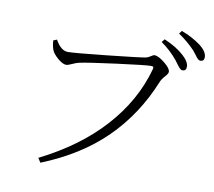

<svg xmlns="http://www.w3.org/2000/svg" viewBox="-89 -910 1179 1056"><g transform="rotate(10 500.0 -381.5)"><path d="M882.8 -592.8Q877 -592.8 870.6 -598.1Q864.3 -603.5 853 -618.7Q841.8 -633.8 835.9 -641.6Q796.9 -689.5 744.1 -726.6L757.8 -744.1Q828.1 -713.9 868.2 -676.8Q904.3 -644.5 904.3 -616.2Q904.3 -592.8 882.8 -592.8ZM970.7 -662.1Q963.9 -662.1 957.5 -668Q951.2 -673.8 940.9 -688Q930.7 -702.1 922.9 -710.9Q880.9 -754.9 830.1 -789.1L842.8 -805.7Q902.3 -784.2 954.1 -746.1Q992.2 -714.8 992.2 -684.6Q992.2 -662.1 970.7 -662.1ZM174.8 -639.6Q206.1 -583 245.1 -583Q281.2 -583 460 -602.1Q638.7 -621.1 674.8 -627.9Q686.5 -630.9 699.2 -639.6Q711.9 -648.4 718.8 -648.4Q739.3 -648.4 775.4 -619.6Q811.5 -590.8 811.5 -571.3Q811.5 -561.5 794.9 -543.5Q778.3 -525.4 771.5 -508.8Q693.4 -316.4 554.2 -179.2Q415 -42 202.1 43L186.5 18.6Q401.4 -88.9 536.6 -238.8Q671.9 -388.7 721.7 -569.3Q724.6 -581.1 721.7 -584Q718.8 -586.9 709 -586.9Q679.7 -586.9 519 -565.9Q358.4 -544.9 316.4 -535.2Q301.8 -532.2 279.8 -522Q257.8 -511.7 248 -511.7Q228.5 -511.7 201.2 -535.2Q173.8 -558.6 166 -578.1Q157.2 -598.6 155.3 -631.8Z"/></g></svg>

Font: GenYoMin TW TTF Light
Style: Regular
Weight: 300
Version: Version 1.300